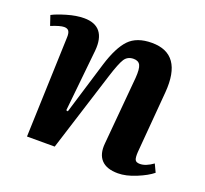

<svg xmlns="http://www.w3.org/2000/svg" viewBox="-99 -645 826 775"><g transform="rotate(20 313.5 -257.0)"><path d="M606 -74.2 622.1 -40Q599.1 -21 556.4 -3.4Q513.7 14.2 479 14.2Q430.2 14.2 407.5 -10.3Q384.8 -34.7 389.2 -81.1L415 -372.1Q418 -411.6 410.4 -426.8Q402.8 -441.9 381.8 -441.9Q356 -441.9 343 -422.1Q330.1 -402.3 311 -341.8L203.1 0H84L99.1 -430.2Q100.1 -449.2 94.5 -458Q88.9 -466.8 74.2 -466.8Q57.1 -466.8 19 -451.2L4.9 -493.2Q24.4 -503.9 64.7 -515.9Q105 -527.8 138.2 -527.8Q185.5 -527.8 207.3 -500.5Q229 -473.1 224.1 -419.9L196.8 -153.8L204.1 -151.9L272.9 -377.9Q297.4 -457.5 331.1 -492.7Q364.7 -527.8 429.2 -527.8Q561.5 -527.8 547.9 -358.9L525.9 -94.2Q524.4 -70.3 528.8 -61Q533.2 -51.8 549.8 -51.8Q574.7 -51.8 606 -74.2Z"/></g></svg>

Font: Literata SemiBold
Style: Italic
Weight: 650
Italic angle: -2.39999°
Designer: Latin by Veronika Burian and Jose Scaglione. Greek by Irene Vlachou. Cyrillic by Vera Evstafieva
Foundry: TypeTogether
Version: Version 3.021